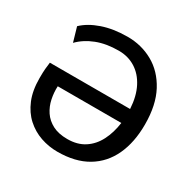

<svg xmlns="http://www.w3.org/2000/svg" viewBox="-168 -913 1075 1083"><g transform="rotate(30 370.0 -372.0)"><path d="M341 8Q284.5 8 231.8 -10.2Q179 -28.5 137.2 -66.2Q95.5 -104 71.2 -162.5Q47 -221 47 -301Q47 -341.5 49 -362.2Q51 -383 54 -406H576.5Q572 -486.5 543 -543Q514 -599.5 466.2 -629.2Q418.5 -659 358 -659Q276.5 -659 214.8 -635Q153 -611 111 -568L84 -661Q127 -702.5 197.8 -727Q268.5 -751.5 360 -752Q451 -752.5 526.8 -710.2Q602.5 -668 647.8 -583.2Q693 -498.5 693 -372Q693 -256 653.5 -170.8Q614 -85.5 535.8 -38.8Q457.5 8 341 8ZM354 -82Q419.5 -82 465 -111.8Q510.5 -141.5 537.2 -193.8Q564 -246 573 -313H159Q157 -272 165.5 -231Q174 -190 196.5 -156.2Q219 -122.5 257.8 -102.2Q296.5 -82 354 -82Z"/></g></svg>

Font: Merriweather Sans
Style: Regular
Weight: 400
Designer: Eben Sorkin
Foundry: Eben Sorkin
Version: Version 1.008; ttfautohint (v1.7.19-72a1) -l 8 -r 50 -G 200 